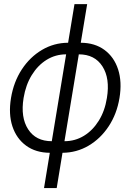

<svg xmlns="http://www.w3.org/2000/svg" viewBox="-20 -748 647 954"><path d="M198.7 186.5 227.5 11.2Q157.7 10.7 109.9 -24.2Q62 -59.1 41.7 -120.1Q21.5 -181.2 34.7 -261.2Q47.9 -341.3 88.4 -403.1Q128.9 -464.8 188.5 -500Q248 -535.2 318.4 -535.6L350.1 -727.5H413.1L381.3 -535.6Q451.2 -535.2 499 -500Q546.9 -464.8 566.9 -403.1Q586.9 -341.3 573.7 -261.2Q560.5 -181.6 520 -120.4Q479.5 -59.1 420.2 -24.2Q360.8 10.7 290.5 11.2L261.7 186.5ZM300.3 -46.4Q353 -46.4 397 -73.2Q440.9 -100.1 470.9 -148.4Q501 -196.8 511.2 -261.2Q527.3 -358.4 489 -418.2Q450.7 -478 371.6 -478L300.3 -46.4ZM237.3 -46.4 308.6 -478Q255.9 -478 211.9 -450.9Q168 -423.8 137.9 -375Q107.9 -326.2 97.2 -261.2Q81.5 -164.6 119.9 -105.5Q158.2 -46.4 237.3 -46.4Z"/></svg>

Font: Inter Display Light
Style: Italic
Weight: 300
Italic angle: -9.39999°
Designer: Rasmus Andersson
Foundry: rsms
Version: Version 4.000;git-a52131595